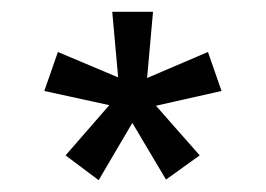

<svg xmlns="http://www.w3.org/2000/svg" viewBox="-20 -715 450 325"><path d="M239 -695 229 -583 332 -627 355 -561 244 -536 318 -452 261 -411 204 -507 147 -410 91 -452 165 -537 55 -561 78 -627 180 -584 170 -695Z"/></svg>

Font: RopaSansRegular
Style: Regular
Weight: 400
Designer: Botio Nikoltchev
Foundry: Botjo Nikoltchev
Version: Version 1.002